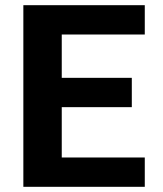

<svg xmlns="http://www.w3.org/2000/svg" viewBox="-20 -720 628 740"><path d="M70 -700H218V0H70ZM138 -113H538V0H138ZM138 -420H488V-307H138ZM138 -700H538V-587H138Z"/></svg>

Font: Uncut Sans VF
Style: Regular
Weight: 400
Designer: Kasper Nordkvist
Foundry: Uncut Type
Version: Version 1.100;FEAKit 1.0